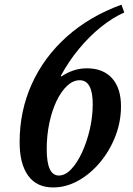

<svg xmlns="http://www.w3.org/2000/svg" viewBox="-20 -792 568 822"><path d="M207.5 10.5Q137 10.5 100.5 -40Q64 -90.5 64 -183.5Q64 -317 116.2 -432.5Q168.5 -548 266.2 -635.2Q364 -722.5 500 -772L512 -738.5Q461 -716 410.8 -675.2Q360.5 -634.5 316.8 -581.2Q273 -528 240.5 -467.5L242.5 -464.5Q268 -481.5 295 -490.5Q322 -499.5 352 -499.5Q421.5 -499.5 459.8 -457Q498 -414.5 498 -337Q498 -270.5 473.8 -208.2Q449.5 -146 408.2 -96.8Q367 -47.5 315 -18.5Q263 10.5 207.5 10.5ZM232 -40.5Q259 -40.5 284.8 -67.5Q310.5 -94.5 331.2 -139.5Q352 -184.5 364.5 -238.5Q377 -292.5 377 -346Q377 -448.5 321 -448.5Q293 -448.5 267.5 -424.8Q242 -401 222.2 -359.8Q202.5 -318.5 191.2 -265.2Q180 -212 180 -153Q180 -40.5 232 -40.5Z"/></svg>

Font: Libre Caslon Condensed SemiBold Italic
Style: Regular
Weight: 600
Italic angle: -22.583°
Designer: Pablo Impallari, Rodrigo Fuenzalida, Katja Schimmel, Ertekin Erdin
Foundry: Pablo Impallari, Rodrigo Fuenzalida
Version: Version 2.000; ttfautohint (v1.8.4.7-5d5b);gftools[0.9.33]